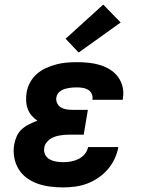

<svg xmlns="http://www.w3.org/2000/svg" viewBox="-20 -809 640 837"><path d="M256 8Q227 8 199 4.5Q171 1 145 -8Q119 -17 97 -33Q75 -49 61 -72Q47 -95 42 -123Q37 -151 42 -179Q45 -197 53 -215Q61 -233 75.5 -246Q90 -259 107.5 -267.5Q125 -276 143 -283Q129 -292 118 -305Q107 -318 101 -334Q95 -350 94 -368.5Q93 -387 96 -405Q99 -427 110.5 -448.5Q122 -470 140 -486Q158 -502 180 -512Q202 -522 224.5 -528Q247 -534 270 -536Q293 -538 315 -538Q341 -538 366 -535.5Q391 -533 414.5 -526Q438 -519 458.5 -506.5Q479 -494 493.5 -475Q508 -456 514 -432Q520 -408 516 -383Q516 -380 515.5 -378Q515 -376 515 -374H383Q383 -375 383 -375.5Q383 -376 383 -377Q385 -389 379.5 -400.5Q374 -412 363.5 -418Q353 -424 340.5 -426Q328 -428 315 -428Q307 -428 298 -427.5Q289 -427 280.5 -425.5Q272 -424 263 -421.5Q254 -419 246 -414Q238 -409 232.5 -401.5Q227 -394 226 -385Q223 -372 229 -359.5Q235 -347 246 -340.5Q257 -334 270.5 -332Q284 -330 298 -330H363L345 -222H280Q270 -222 259 -221Q248 -220 237.5 -218Q227 -216 216 -212Q205 -208 196 -201Q187 -194 180.5 -184.5Q174 -175 173 -164Q170 -149 177 -135Q184 -121 197 -114Q210 -107 225 -104.5Q240 -102 256 -102Q272 -102 289 -105Q306 -108 321.5 -115.5Q337 -123 349 -137Q361 -151 364 -168H496Q491 -141 479.5 -116.5Q468 -92 450 -71Q432 -50 408.5 -34Q385 -18 359.5 -8.5Q334 1 307.5 4.5Q281 8 256 8ZM323 -580 266 -640 430 -789 506 -711Z"/></svg>

Font: Iosevka Slab XBdExObl
Style: Regular
Weight: 800
Width: 7
Italic angle: -9°
Monospace: yes
Designer: Belleve Invis
Foundry: Belleve Invis
Version: Version 11.1.0; ttfautohint (v1.8.3)